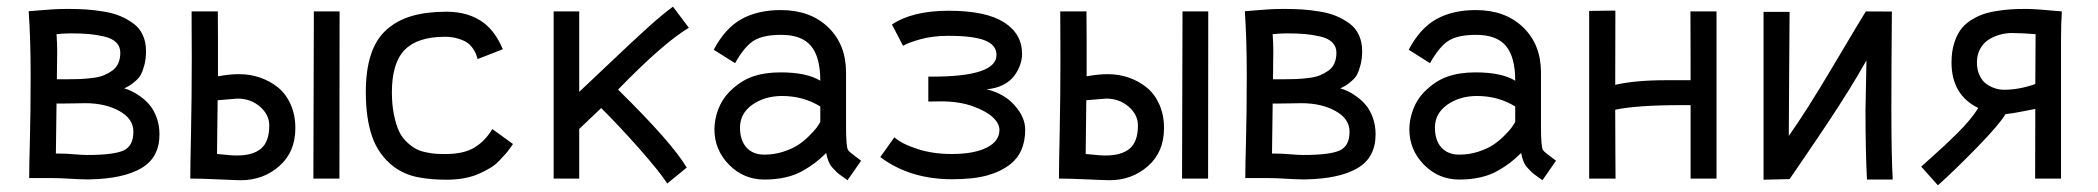

<svg xmlns="http://www.w3.org/2000/svg" viewBox="-20 -532 6251 572"><path d="M71.3 -310.5Q71.3 -416 65.4 -498.5Q73.7 -499 98.1 -501.2Q122.6 -503.4 140.9 -504.4Q159.2 -505.4 184.1 -505.4Q213.4 -505.4 238 -503.7Q262.7 -502 290.5 -497.3Q318.4 -492.7 339.4 -483.6Q360.4 -474.6 378.2 -461.4Q396 -448.2 405.5 -427.2Q415 -406.2 415 -379.9Q415 -356.9 410.2 -338.6Q405.3 -320.3 400.1 -310.3Q395 -300.3 383.3 -290.3Q371.6 -280.3 367.2 -277.8Q362.8 -275.4 350.1 -268.6Q361.3 -265.6 373 -260Q384.8 -254.4 400.1 -243.2Q415.5 -231.9 427.2 -217.5Q439 -203.1 447 -180.7Q455.1 -158.2 455.1 -131.8Q455.1 -62.5 401.1 -31Q347.2 0.5 247.6 2.4H237.8Q219.7 2.4 189.2 0.5Q158.7 -1.5 133.3 -1.5H66.9Q66.9 -35.2 69.1 -115.2Q71.3 -195.3 71.3 -310.5ZM338.4 -375Q338.4 -393.6 325.9 -405.8Q313.5 -418 290 -423.3Q266.6 -428.7 243.9 -430.7Q221.2 -432.6 189.9 -432.6Q172.9 -432.6 148.4 -430.2Q150.4 -402.8 150.4 -377.4Q150.4 -366.7 149.9 -340.6Q149.4 -314.5 149.4 -295.9H183.6Q205.6 -295.9 220.9 -296.6Q236.3 -297.4 256.1 -299.8Q275.9 -302.2 289.1 -307.6Q302.2 -313 314.2 -321.3Q326.2 -329.6 332.3 -343.3Q338.4 -356.9 338.4 -375ZM233.9 -224.6Q223.6 -224.6 206.5 -224.1Q189.5 -223.6 169.9 -223.6H148.4Q148.4 -222.2 146.5 -74.7Q174.8 -74.7 199.5 -72.5Q224.1 -70.3 240.2 -70.3Q317.9 -70.3 347.7 -83.5Q377.4 -96.7 377.4 -139.6Q377.4 -178.2 335.4 -201.4Q293.5 -224.6 233.9 -224.6Z M687.5 -238.3Q687.5 -238.3 628.4 -233.4Q627.9 -200.7 626.5 -73.2Q634.8 -72.8 646 -71.5Q657.2 -70.3 666 -69.6Q674.8 -68.8 686 -68.8Q733.9 -68.8 758.1 -89.6Q782.2 -110.4 782.2 -158.2Q782.2 -190.4 754.4 -214.4Q726.6 -238.3 687.5 -238.3ZM550.8 -498H628.9Q629.4 -459 629.4 -408.2V-304.7Q664.6 -311 689 -311H693.4Q725.1 -311 754.4 -301Q783.7 -291 807.6 -272Q831.5 -252.9 845.7 -221.4Q859.9 -189.9 859.9 -150.4Q859.9 -79.1 812 -37.1Q764.2 4.9 697.3 4.9Q684.1 4.9 631.1 2.4Q578.1 0 546.9 0Q546.9 -33.7 549.1 -138.7Q551.3 -243.7 551.3 -358.9Q551.3 -386.7 551 -431.6Q550.8 -476.6 550.8 -498ZM913.6 0 915 -498H991.7L991.2 0Z M1147.5 -257.3Q1147.5 -220.2 1153.6 -190.4Q1159.7 -160.6 1168.5 -141.6Q1177.2 -122.6 1191.7 -109.1Q1206.1 -95.7 1218.5 -88.9Q1231 -82 1248.5 -78.4Q1266.1 -74.7 1276.6 -74Q1287.1 -73.2 1302.2 -73.2H1308.6Q1361.8 -73.2 1393.6 -92.5Q1425.3 -111.8 1446.8 -147.5L1508.3 -103Q1507.3 -102.1 1499.8 -91.1Q1492.2 -80.1 1485.6 -72.8Q1479 -65.4 1466.8 -52.7Q1454.6 -40 1440.2 -31.5Q1425.8 -22.9 1407 -14.4Q1388.2 -5.9 1363.3 -1.2Q1338.4 3.4 1310.5 3.4Q1262.2 3.4 1223.4 -4.4Q1184.6 -12.2 1152.8 -35.6Q1107.4 -70.8 1088.6 -125.2Q1069.8 -179.7 1069.8 -257.3Q1069.8 -323.7 1085.4 -370.4Q1101.1 -417 1132.8 -444.6Q1164.6 -472.2 1207.8 -484.6Q1251 -497.1 1310.5 -497.1Q1377.9 -497.1 1422.4 -462.9Q1456.1 -437 1478 -385.3L1402.8 -356Q1400.4 -364.7 1398.2 -370.8Q1396 -377 1388.7 -387.7Q1381.3 -398.4 1371.8 -405Q1362.3 -411.6 1344.7 -417Q1327.1 -422.4 1305.2 -422.4Q1223.6 -422.4 1185.5 -383.3Q1147.5 -344.2 1147.5 -257.3Z M1821.3 -265.1Q1982.9 -106 2025.9 -32.7L1967.8 14.6Q1945.3 -20.5 1883.3 -90.6Q1821.3 -160.6 1771 -210L1705.6 -147.9V0H1629.4V-498H1705.6V-258.3Q1725.1 -276.4 1794.7 -342.5Q1864.3 -408.7 1909.4 -449.5Q1954.6 -490.2 1984.9 -512.2L2032.2 -449.2Q1957 -404.8 1821.3 -265.1Z M2184.6 -151.9Q2184.6 -113.8 2203.9 -92.5Q2223.1 -71.3 2257.3 -71.3Q2286.1 -71.3 2312.7 -79.8Q2339.4 -88.4 2356.4 -99.4Q2373.5 -110.4 2389.4 -126Q2405.3 -141.6 2411.6 -150.1Q2418 -158.7 2423.8 -168.5V-214.8Q2373 -246.1 2309.1 -246.1Q2257.3 -245.6 2220.9 -219.7Q2184.6 -193.8 2184.6 -151.9ZM2500.5 -155.3Q2500.5 -92.8 2506.8 -84.5Q2509.8 -80.6 2515.9 -75.7Q2522 -70.8 2531.5 -63.7Q2541 -56.6 2545.4 -53.2L2504.9 4.9Q2501.5 2 2490 -5.9Q2478.5 -13.7 2473.6 -18.3Q2468.8 -22.9 2460.9 -31.5Q2453.1 -40 2448.5 -51Q2443.8 -62 2441.4 -76.2Q2423.8 -59.1 2409.4 -47.9Q2395 -36.6 2372.1 -23.4Q2349.1 -10.3 2320.3 -3.7Q2291.5 2.9 2257.3 2.9Q2195.3 2.9 2151.9 -41.3Q2108.4 -85.4 2108.4 -147Q2108.4 -175.8 2119.6 -205.8Q2130.9 -235.8 2151.9 -257.3Q2184.6 -290.5 2221.2 -303.5Q2257.8 -316.4 2305.2 -316.4Q2383.3 -316.4 2423.8 -291.5Q2423.8 -361.8 2396.2 -395Q2368.7 -428.2 2307.1 -428.2Q2254.9 -428.2 2226.8 -411.6Q2198.7 -395 2169.9 -343.8L2106.4 -383.8Q2140.1 -447.8 2188.7 -474.9Q2237.3 -502 2306.2 -502Q2394 -502 2447.3 -450.7Q2500.5 -399.4 2500.5 -316.4Z M2602.5 -64 2644.5 -123Q2666 -103.5 2712.4 -88.4Q2758.8 -73.2 2815.4 -73.2Q2881.8 -73.2 2919.7 -92.3Q2957.5 -111.3 2957.5 -145Q2957.5 -163.6 2938.5 -181.9Q2919.4 -200.2 2880.9 -214.4Q2839.4 -230 2783.7 -230Q2777.3 -230 2764.6 -229.7Q2752 -229.5 2745.6 -229.5V-303.7H2754.4H2756.8Q2948.7 -303.7 2948.7 -368.2Q2948.7 -397.9 2914.3 -411.6Q2879.9 -425.3 2805.2 -425.3Q2758.8 -425.3 2721.9 -415Q2685.1 -404.8 2670.4 -395.5L2637.2 -459Q2698.7 -500 2806.2 -500Q2916.5 -500 2970.7 -465.8Q3024.9 -431.6 3024.9 -371.1Q3024.9 -355 3019 -338.4Q3013.2 -321.8 3001.5 -305.9Q2989.7 -290 2968.3 -279.1Q2946.8 -268.1 2918.9 -266.1Q2971.7 -253.4 3002.9 -218Q3034.2 -182.6 3034.2 -146Q3034.2 -77.6 2990.2 -43Q2961.4 -20.5 2920.7 -9.3Q2879.9 2 2815.9 2Q2690.9 2 2602.5 -64Z M3275.4 -238.3Q3275.4 -238.3 3216.3 -233.4Q3215.8 -200.7 3214.4 -73.2Q3222.7 -72.8 3233.9 -71.5Q3245.1 -70.3 3253.9 -69.6Q3262.7 -68.8 3273.9 -68.8Q3321.8 -68.8 3345.9 -89.6Q3370.1 -110.4 3370.1 -158.2Q3370.1 -190.4 3342.3 -214.4Q3314.5 -238.3 3275.4 -238.3ZM3138.7 -498H3216.8Q3217.3 -459 3217.3 -408.2V-304.7Q3252.4 -311 3276.9 -311H3281.2Q3313 -311 3342.3 -301Q3371.6 -291 3395.5 -272Q3419.4 -252.9 3433.6 -221.4Q3447.8 -189.9 3447.8 -150.4Q3447.8 -79.1 3399.9 -37.1Q3352.1 4.9 3285.2 4.9Q3272 4.9 3219 2.4Q3166 0 3134.8 0Q3134.8 -33.7 3137 -138.7Q3139.2 -243.7 3139.2 -358.9Q3139.2 -386.7 3138.9 -431.6Q3138.7 -476.6 3138.7 -498ZM3501.5 0 3502.9 -498H3579.6L3579.1 0Z M3694.3 -310.5Q3694.3 -416 3688.5 -498.5Q3696.8 -499 3721.2 -501.2Q3745.6 -503.4 3763.9 -504.4Q3782.2 -505.4 3807.1 -505.4Q3836.4 -505.4 3861.1 -503.7Q3885.7 -502 3913.6 -497.3Q3941.4 -492.7 3962.4 -483.6Q3983.4 -474.6 4001.2 -461.4Q4019 -448.2 4028.6 -427.2Q4038.1 -406.2 4038.1 -379.9Q4038.1 -356.9 4033.2 -338.6Q4028.3 -320.3 4023.2 -310.3Q4018.1 -300.3 4006.3 -290.3Q3994.6 -280.3 3990.2 -277.8Q3985.8 -275.4 3973.1 -268.6Q3984.4 -265.6 3996.1 -260Q4007.8 -254.4 4023.2 -243.2Q4038.6 -231.9 4050.3 -217.5Q4062 -203.1 4070.1 -180.7Q4078.1 -158.2 4078.1 -131.8Q4078.1 -62.5 4024.2 -31Q3970.2 0.5 3870.6 2.4H3860.8Q3842.8 2.4 3812.3 0.5Q3781.7 -1.5 3756.3 -1.5H3689.9Q3689.9 -35.2 3692.1 -115.2Q3694.3 -195.3 3694.3 -310.5ZM3961.4 -375Q3961.4 -393.6 3949 -405.8Q3936.5 -418 3913.1 -423.3Q3889.6 -428.7 3866.9 -430.7Q3844.2 -432.6 3813 -432.6Q3795.9 -432.6 3771.5 -430.2Q3773.4 -402.8 3773.4 -377.4Q3773.4 -366.7 3772.9 -340.6Q3772.5 -314.5 3772.5 -295.9H3806.6Q3828.6 -295.9 3844 -296.6Q3859.4 -297.4 3879.2 -299.8Q3898.9 -302.2 3912.1 -307.6Q3925.3 -313 3937.3 -321.3Q3949.2 -329.6 3955.3 -343.3Q3961.4 -356.9 3961.4 -375ZM3856.9 -224.6Q3846.7 -224.6 3829.6 -224.1Q3812.5 -223.6 3793 -223.6H3771.5Q3771.5 -222.2 3769.5 -74.7Q3797.9 -74.7 3822.5 -72.5Q3847.2 -70.3 3863.3 -70.3Q3940.9 -70.3 3970.7 -83.5Q4000.5 -96.7 4000.5 -139.6Q4000.5 -178.2 3958.5 -201.4Q3916.5 -224.6 3856.9 -224.6Z M4254.9 -151.9Q4254.9 -113.8 4274.2 -92.5Q4293.5 -71.3 4327.6 -71.3Q4356.4 -71.3 4383.1 -79.8Q4409.7 -88.4 4426.8 -99.4Q4443.8 -110.4 4459.7 -126Q4475.6 -141.6 4481.9 -150.1Q4488.3 -158.7 4494.1 -168.5V-214.8Q4443.4 -246.1 4379.4 -246.1Q4327.6 -245.6 4291.3 -219.7Q4254.9 -193.8 4254.9 -151.9ZM4570.8 -155.3Q4570.8 -92.8 4577.1 -84.5Q4580.1 -80.6 4586.2 -75.7Q4592.3 -70.8 4601.8 -63.7Q4611.3 -56.6 4615.7 -53.2L4575.2 4.9Q4571.8 2 4560.3 -5.9Q4548.8 -13.7 4543.9 -18.3Q4539.1 -22.9 4531.2 -31.5Q4523.4 -40 4518.8 -51Q4514.2 -62 4511.7 -76.2Q4494.1 -59.1 4479.7 -47.9Q4465.3 -36.6 4442.4 -23.4Q4419.4 -10.3 4390.6 -3.7Q4361.8 2.9 4327.6 2.9Q4265.6 2.9 4222.2 -41.3Q4178.7 -85.4 4178.7 -147Q4178.7 -175.8 4189.9 -205.8Q4201.2 -235.8 4222.2 -257.3Q4254.9 -290.5 4291.5 -303.5Q4328.1 -316.4 4375.5 -316.4Q4453.6 -316.4 4494.1 -291.5Q4494.1 -361.8 4466.6 -395Q4439 -428.2 4377.4 -428.2Q4325.2 -428.2 4297.1 -411.6Q4269 -395 4240.2 -343.8L4176.8 -383.8Q4210.4 -447.8 4259 -474.9Q4307.6 -502 4376.5 -502Q4464.4 -502 4517.6 -450.7Q4570.8 -399.4 4570.8 -316.4Z M4792.5 -500.5 4792 -279.3Q4852.1 -293 4941.4 -293H5016.6Q5016.6 -366.7 5016.4 -416Q5016.1 -465.3 5016.1 -498H5093.8V0H5016.6V-218.8H4989.7Q4856.4 -218.8 4792 -205.1Q4792 -111.3 4792.5 -72.8Q4793 -34.2 4793 0H4714.4V-499.5Z M5538.6 -498 5616.2 -497.6Q5614.7 -317.9 5614.7 -204.6Q5614.7 -70.8 5618.7 2.9H5542Q5537.6 -80.6 5537.6 -204.6Q5537.6 -204.6 5540.5 -352.1Q5528.8 -331.1 5513.9 -306.2Q5499 -281.2 5486.8 -261.5Q5474.6 -241.7 5455.1 -211.7Q5435.5 -181.6 5425.5 -166.5Q5415.5 -151.4 5393.1 -118.2Q5370.6 -85 5364.7 -76.4Q5358.9 -67.9 5335.7 -33.7Q5312.5 0.5 5311.5 1.5L5233.9 3.4V-496.6H5311.5Q5311.5 -470.2 5310.3 -331.8Q5309.1 -193.4 5309.1 -127Q5361.3 -200.7 5440.7 -334.5Q5520 -468.3 5538.6 -498Z M5873.5 -210.4Q5793.9 -249 5793.9 -346.2Q5793.9 -376.5 5801 -400.6Q5808.1 -424.8 5819.6 -441.4Q5831.1 -458 5849.1 -470Q5867.2 -481.9 5885 -488.5Q5902.8 -495.1 5927 -499Q5951.2 -502.9 5970.9 -504.2Q5990.7 -505.4 6016.1 -505.4Q6045.9 -505.4 6122.6 -498Q6120.1 -460.9 6120.1 -412.6V0H6043L6043.5 -207.5Q6034.7 -206.1 6006.1 -200.2Q5977.5 -194.3 5954.6 -191.9Q5936.5 -161.1 5869.9 -92.8Q5803.2 -24.4 5753.4 20L5703.6 -35.6Q5709.5 -41 5734.1 -63Q5758.8 -85 5773.7 -98.9Q5788.6 -112.8 5810.1 -134Q5831.5 -155.3 5847.4 -174.3Q5863.3 -193.4 5873.5 -210.4ZM5869.6 -346.2Q5869.6 -323.7 5877.7 -306.9Q5885.7 -290 5898.7 -281.2Q5911.6 -272.5 5924.6 -268.6Q5937.5 -264.6 5950.2 -264.6Q5995.6 -264.6 6043.5 -281.7L6044.4 -430.2Q6002.4 -433.6 5973.6 -433.6Q5955.6 -433.6 5938 -428.7Q5920.4 -423.8 5904.8 -414.1Q5889.2 -404.3 5879.4 -386.7Q5869.6 -369.1 5869.6 -346.2Z"/></svg>

Font: FantasqueSansM Nerd Font
Style: Regular
Weight: 400
Monospace: yes
Designer: Jany Belluz
Version: Version 1.8.0 ; ttfautohint (v1.8.2);Nerd Fonts 3.4.0